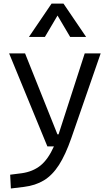

<svg xmlns="http://www.w3.org/2000/svg" viewBox="-20 -815 626 1069"><path d="M40.5 234.4 36.6 157.7 101.6 149.4Q163.1 140.6 205.3 106.7Q247.6 72.8 280.3 0H243.7L30.8 -517.6H119.6L299.8 -66.9H306.2Q306.6 -68.4 307.1 -70.3L451.7 -517.6H540.5L377 -45.9Q344.7 46.9 308.1 103.8Q271.5 160.6 224.4 189.2Q177.2 217.8 113.3 225.6ZM141.1 -609.4 267.1 -794.9H333.5L459.5 -609.4H370.6L300.3 -728.5L230 -609.4Z"/></svg>

Font: Cascadia Mono SemiLight
Style: Regular
Weight: 350
Monospace: yes
Designer: Aaron Bell
Foundry: Saja Typeworks
Version: Version 2404.023; ttfautohint (v1.8.4)